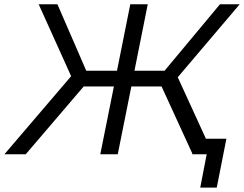

<svg xmlns="http://www.w3.org/2000/svg" viewBox="-52 -720 1138 896"><path d="M1066.5 -700 777.5 -359.5 909 -72.5H1004.5L959.5 155.5H882.5L912.5 0H845L845.5 -3.5L702 -316.5H561L497.5 0H416L479.5 -316.5H338.5L68 0H-31.5L280 -364.5L128.5 -700H216L350.5 -390H494L556 -700H637.5L575.5 -390H716L974.5 -700Z"/></svg>

Font: Argentum Sans Light
Style: Italic
Weight: 300
Italic angle: -11.3°
Designer: Julieta Ulanovsky (font), Owen Earl (portions from Jones font), Cristiano Sobral (main changes and remaster)
Foundry: Julieta Ulanovsky (font), Owen Earl (portions from Jones font), Cristiano Sobral (main changes and remaster)
Version: Version 3.127